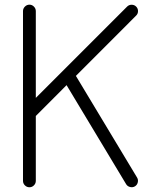

<svg xmlns="http://www.w3.org/2000/svg" viewBox="-20 -789 678 809"><path d="M130.9 -742.2V-376.5L515.6 -761.2Q523.4 -769 534.7 -769Q545.9 -769 553.7 -761.2Q561.5 -753.4 561.5 -742.2Q561.5 -731 553.7 -723.4L299.8 -469.2L557.6 -40.8Q563.2 -31.5 560.5 -20.5Q557.9 -9.5 548.6 -3.9Q539.3 1.7 528.2 -1Q517.1 -3.7 511.5 -12.9L260.5 -430.2L130.9 -300.3V-26.9Q130.9 -15.9 122.9 -7.9Q115 0 104 0Q93 0 85 -7.9Q76.9 -15.9 76.9 -26.9V-742.2Q76.9 -753.2 85 -761.2Q93 -769.3 104 -769.3Q115 -769.3 122.9 -761.2Q130.9 -753.2 130.9 -742.2Z"/></svg>

Font: Tecnico
Style: Fino
Weight: 400
Version: Version 1.3